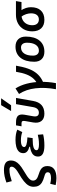

<svg xmlns="http://www.w3.org/2000/svg" viewBox="1230 -2066 1069 3570"><g transform="rotate(-90 1765.0 -280.5)"><path d="M236.8 233.9Q211.4 233.9 181.6 230.5Q151.9 227.1 108.9 219.2L132.8 118.7Q167 126.5 191.2 129.9Q215.3 133.3 236.8 133.3Q289.1 133.3 318.4 119.1Q347.7 105 347.7 70.8Q347.7 45.9 328.6 32.5Q309.6 19 268.1 8.3Q200.2 -9.8 158 -35.9Q115.7 -62 96.7 -99.6Q77.6 -137.2 77.6 -190.9Q77.6 -241.7 102.5 -284.9Q127.4 -328.1 181.9 -372.1Q236.3 -416 323.7 -466.3Q369.1 -492.2 397.2 -515.1Q425.3 -538.1 438.2 -558.8Q451.2 -579.6 451.2 -598.1Q451.2 -619.6 438 -629.6Q424.8 -639.6 397.5 -639.6Q337.9 -639.6 284.4 -626.5Q231 -613.3 182.1 -596.7L156.7 -695.8Q215.3 -717.8 273.4 -730Q331.5 -742.2 390.1 -742.2Q480.5 -742.2 523.4 -710.4Q566.4 -678.7 566.4 -610.8Q566.4 -568.4 547.9 -530Q529.3 -491.7 489 -454.8Q448.7 -418 383.3 -379.4Q315.9 -340.3 273.9 -311Q231.9 -281.7 212.2 -256.6Q192.4 -231.4 192.4 -203.1Q192.4 -163.1 220 -138.7Q247.6 -114.3 316.4 -93.3Q363.8 -79.1 396.5 -59.6Q429.2 -40 446 -10.3Q462.9 19.5 462.9 64Q462.9 149.9 404.8 191.9Q346.7 233.9 236.8 233.9Z M844.2 9.8Q639.6 9.8 639.6 -106Q639.6 -158.7 667.5 -190.7Q695.3 -222.7 742.7 -239Q790 -255.4 848.6 -259.8L996.6 -305.7L982.4 -208H957Q906.7 -208 869.4 -203.6Q832 -199.2 807.1 -190.4Q782.2 -181.6 769.8 -168.2Q757.3 -154.8 757.3 -137.2Q757.3 -90.8 865.7 -90.8Q927.2 -90.8 969.5 -98.4Q1011.7 -106 1044.9 -112.8L1052.7 -13.7Q1011.2 -2.9 958.7 3.4Q906.2 9.8 844.2 9.8ZM813 -211.9 823.2 -269Q702.6 -299.3 702.6 -380.9Q702.6 -436 736.3 -468Q770 -500 825.7 -513.7Q881.3 -527.3 946.8 -527.3Q1064.9 -527.3 1140.1 -494.1L1094.7 -401.4Q1025.4 -426.8 939.9 -426.8Q906.2 -426.8 878.2 -421.1Q850.1 -415.5 833.3 -402.3Q816.4 -389.2 816.4 -366.7Q816.4 -339.8 861.1 -324.5Q905.8 -309.1 996.6 -305.7L982.4 -208Z M1437 9.8Q1343.3 9.8 1300 -45.9Q1256.8 -101.6 1273.9 -200.2L1299.8 -347.2Q1306.6 -384.8 1297.1 -400.1Q1287.6 -415.5 1257.3 -415.5H1202.1L1219.7 -517.6H1279.3Q1365.7 -517.6 1398.7 -479.7Q1431.6 -441.9 1417 -358.4L1389.2 -201.2Q1370.1 -92.8 1455.1 -92.8Q1540 -92.8 1559.1 -201.2L1614.3 -517.6H1729.5L1673.8 -200.2Q1636.7 9.8 1437 9.8ZM1485.8 -609.4 1595.7 -794.9H1723.1L1593.3 -609.4Z M1891.6 224.6Q1929.2 22 1908.7 -154.8Q1888.2 -331.5 1803.2 -461.9L1906.2 -527.3Q1963.4 -438 1994.4 -318.6Q2025.4 -199.2 2028.6 -60.8Q2031.7 77.6 2004.9 224.6ZM1965.3 8.8 1944.3 -96.2Q2025.4 -130.4 2078.4 -183.3Q2131.3 -236.3 2164.1 -317.9Q2196.8 -399.4 2215.8 -517.6H2329.1Q2309.6 -399.9 2280.8 -313Q2252 -226.1 2209.2 -164.3Q2166.5 -102.5 2106.7 -60.5Q2046.9 -18.6 1965.3 8.8Z M2588.9 9.8Q2501 9.8 2451.7 -39.8Q2402.3 -89.4 2402.3 -177.7Q2402.3 -342.8 2476.8 -435.1Q2551.3 -527.3 2683.6 -527.3Q2771.5 -527.3 2820.8 -476.6Q2870.1 -425.8 2870.1 -335Q2870.1 -172.4 2795.9 -81.3Q2721.7 9.8 2588.9 9.8ZM2608.4 -92.3Q2678.2 -92.3 2717.3 -151.1Q2756.3 -210 2756.3 -314Q2756.3 -366.2 2732.9 -395.5Q2709.5 -424.8 2667.5 -424.8Q2596.2 -424.8 2556.2 -366.5Q2516.1 -308.1 2516.1 -203.6Q2516.1 -151.4 2540.5 -121.8Q2564.9 -92.3 2608.4 -92.3Z M3181.2 9.8Q3079.6 9.8 3023.7 -49.3Q2967.8 -108.4 2967.8 -215.8Q2967.8 -307.1 3006.6 -375.2Q3045.4 -443.4 3115 -481.2Q3184.6 -519 3277.8 -519H3530.3L3512.7 -416H3276.4Q3217.8 -416 3174.1 -390.9Q3130.4 -365.7 3106 -320.3Q3081.5 -274.9 3081.5 -213.9Q3081.5 -156.7 3109.6 -124.8Q3137.7 -92.8 3188.5 -92.8Q3243.2 -92.8 3272.9 -131.3Q3302.7 -169.9 3302.7 -240.2Q3302.7 -282.2 3286.9 -330.6Q3271 -378.9 3236.3 -425.8H3356Q3386.7 -381.3 3401.6 -334.2Q3416.5 -287.1 3416.5 -240.2Q3416.5 -121.1 3355 -55.7Q3293.5 9.8 3181.2 9.8Z"/></g></svg>

Font: Cascadia Mono Medium
Style: Italic
Weight: 500
Italic angle: -10°
Monospace: yes
Designer: Aaron Bell
Foundry: Saja Typeworks
Version: Version 2407.024